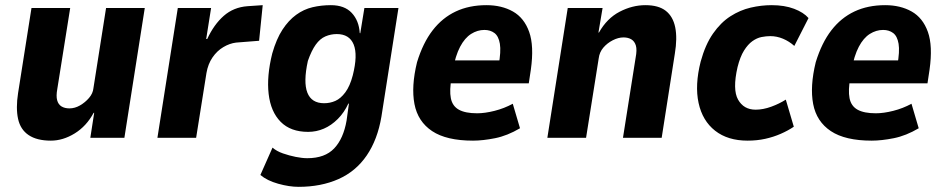

<svg xmlns="http://www.w3.org/2000/svg" viewBox="-20 -534 3662 744"><path d="M177 11Q123 11 91 -10.5Q59 -32 50 -73.5Q41 -115 50 -173L102 -503H252L202 -189Q197 -162 201.5 -145.5Q206 -129 218.5 -121.5Q231 -114 249 -114Q270 -114 290 -125.5Q310 -137 325 -154.5Q340 -172 342 -192L391 -503H541L462 0H330L345 -97H343Q315 -45 269.5 -17Q224 11 177 11Z M590 0 669 -503H798L779 -383H783Q809 -439 847 -472.5Q885 -506 939 -510L998 -514L984 -376L895 -369Q870 -366 845.5 -351.5Q821 -337 803.5 -311.5Q786 -286 780 -251L740 0Z M1137 190Q1101 190 1058 178Q1015 166 989 144L1036 38Q1052 52 1076.5 60.5Q1101 69 1126 74Q1151 79 1171 79Q1239 79 1275 41Q1311 3 1323 -67L1332 -132L1330 -133Q1314 -98 1289 -73Q1264 -48 1235 -35.5Q1206 -23 1174 -23Q1106 -23 1067.5 -62Q1029 -101 1021 -170Q1013 -239 1035 -327Q1051 -383 1074.5 -419Q1098 -455 1127.5 -476.5Q1157 -498 1191 -506Q1225 -514 1262 -514Q1315 -514 1343 -484Q1371 -454 1374 -406L1376 -405L1392 -503H1524L1458 -82Q1443 7 1401 68.5Q1359 130 1291.5 160Q1224 190 1137 190ZM1236 -134Q1259 -134 1279.5 -143Q1300 -152 1318 -176Q1336 -200 1347 -242Q1367 -321 1350.5 -361.5Q1334 -402 1285 -402Q1262 -402 1241 -393Q1220 -384 1203.5 -361Q1187 -338 1173 -298Q1155 -216 1171 -175Q1187 -134 1236 -134Z M1813 11Q1710 11 1654.5 -26Q1599 -63 1586 -131Q1573 -199 1596 -293Q1619 -368 1656.5 -416.5Q1694 -465 1746 -489.5Q1798 -514 1865 -514Q1924 -514 1967.5 -489.5Q2011 -465 2030.5 -410.5Q2050 -356 2037 -264L2029 -211H1706L1720 -300H1928L1912 -280Q1922 -335 1917 -364.5Q1912 -394 1896 -406Q1880 -418 1857 -418Q1830 -418 1805.5 -402.5Q1781 -387 1763 -353Q1745 -319 1734 -261L1730 -234Q1721 -184 1727 -153.5Q1733 -123 1758 -109Q1783 -95 1829 -95Q1859 -95 1896.5 -104.5Q1934 -114 1967 -132L1995 -37Q1946 -8 1898.5 1.5Q1851 11 1813 11Z M2101 0 2180 -503H2315L2299 -408H2301Q2332 -463 2381 -488.5Q2430 -514 2481 -514Q2532 -514 2560 -492Q2588 -470 2596.5 -428Q2605 -386 2595 -326L2544 0H2394L2443 -310Q2449 -341 2444 -357.5Q2439 -374 2426.5 -381.5Q2414 -389 2396 -389Q2376 -389 2354.5 -378Q2333 -367 2318 -349.5Q2303 -332 2300 -308L2251 0Z M2877 11Q2800 11 2751 -27.5Q2702 -66 2687 -135Q2672 -204 2695 -295Q2713 -361 2743 -404Q2773 -447 2810.5 -471Q2848 -495 2889 -504.5Q2930 -514 2970 -514Q3020 -514 3057 -500Q3094 -486 3113 -464L3058 -356Q3038 -374 3014 -384Q2990 -394 2965 -394Q2949 -394 2931 -390.5Q2913 -387 2895.5 -374.5Q2878 -362 2863 -338Q2848 -314 2838 -274Q2818 -187 2840 -148Q2862 -109 2908 -109Q2937 -109 2968.5 -120.5Q3000 -132 3025 -148L3056 -43Q3034 -28 3005.5 -15.5Q2977 -3 2945 4Q2913 11 2877 11Z M3358 11Q3255 11 3199.5 -26Q3144 -63 3131 -131Q3118 -199 3141 -293Q3164 -368 3201.5 -416.5Q3239 -465 3291 -489.5Q3343 -514 3410 -514Q3469 -514 3512.5 -489.5Q3556 -465 3575.5 -410.5Q3595 -356 3582 -264L3574 -211H3251L3265 -300H3473L3457 -280Q3467 -335 3462 -364.5Q3457 -394 3441 -406Q3425 -418 3402 -418Q3375 -418 3350.5 -402.5Q3326 -387 3308 -353Q3290 -319 3279 -261L3275 -234Q3266 -184 3272 -153.5Q3278 -123 3303 -109Q3328 -95 3374 -95Q3404 -95 3441.5 -104.5Q3479 -114 3512 -132L3540 -37Q3491 -8 3443.5 1.5Q3396 11 3358 11Z"/></svg>

Font: Nunito Sans 7pt Condensed ExtraBold
Style: Italic
Weight: 800
Width: 3
Italic angle: -9°
Designer: Vernon Adams
Foundry: Vernon Adams
Version: Version 3.101;gftools[0.9.27]